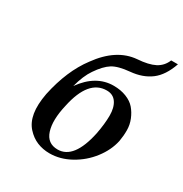

<svg xmlns="http://www.w3.org/2000/svg" viewBox="-165 -826 921 965"><g transform="rotate(30 295.5 -343.0)"><path d="M92.8 -237.8Q125 -389.2 198.7 -486.8Q286.6 -608.9 401.4 -618.2Q465.3 -622.6 501 -641.1Q536.6 -659.7 552.2 -698.2H591.3Q564.9 -622.1 518.3 -587.2Q471.7 -552.2 401.9 -545.9Q335.4 -540 302.7 -519.5Q270 -499 236.3 -449.2Q208.5 -409.2 190.4 -340.8Q263.7 -443.8 366.2 -443.8Q407.2 -443.8 439.9 -430.9Q472.7 -418 491.7 -395.8Q510.7 -373.5 522.7 -344.2Q534.7 -314.9 534.9 -283Q535.2 -251 529.3 -217.8Q516.6 -158.7 475.8 -106Q435.1 -53.2 376 -20.5Q316.9 12.2 255.4 12.2Q216.8 12.2 183.3 -1.5Q149.9 -15.1 122.8 -45.2Q95.7 -75.2 87.9 -122.6Q80.1 -169.9 92.8 -237.8ZM348.1 -405.8Q242.2 -405.8 206.1 -234.9Q184.1 -141.1 202.6 -83Q221.2 -24.9 281.2 -24.9Q375.5 -24.9 411.1 -193.8Q422.9 -254.9 423.1 -302.2Q423.3 -349.6 404.3 -377.7Q385.3 -405.8 348.1 -405.8Z"/></g></svg>

Font: Linux Libertine Slanted
Style: Semibold Slanted
Weight: 600
Designer: Philipp H. Poll
Foundry: Philipp H. Poll
Version: Version 5.1.1